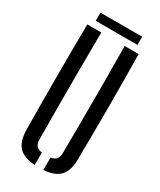

<svg xmlns="http://www.w3.org/2000/svg" viewBox="-223 -966 874 1046"><g transform="rotate(30 214.0 -443.0)"><path d="M52.5 -137Q50.5 -304 50.5 -468.8Q50.5 -633.5 52.5 -800H140.5Q139.5 -689 139 -577Q138.5 -465 139 -352.8Q139.5 -240.5 140 -129Q140 -103 150.5 -89.5Q161 -76 187 -71.5V6.5Q116 1.5 84.8 -32.5Q53.5 -66.5 52.5 -137ZM241.5 6.5V-71.5Q267 -76 277.2 -89.5Q287.5 -103 287.5 -129Q288 -240.5 288.8 -352.8Q289.5 -465 289.2 -577Q289 -689 287.5 -800H375.5Q378 -633.5 378 -468.8Q378 -304 375.5 -137Q375 -66.5 343.5 -32.5Q312 1.5 241.5 6.5ZM82.5 -891.5H345V-840H82.5Z"/></g></svg>

Font: Big Shoulders Stencil Text Thin Medium
Style: Regular
Weight: 500
Version: Version 2.001